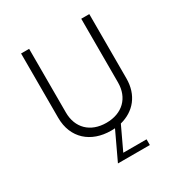

<svg xmlns="http://www.w3.org/2000/svg" viewBox="-194 -793 1077 1136"><g transform="rotate(-30 345.0 -225.0)"><path d="M345 -42C236 -42 167 -110 167 -215V-650H112V-211C112 -70 210 12 345 12C354 12 363 12 372 11L283 200H501V161H342L416 4C513 -21 578 -96 578 -211V-650H523V-215C523 -110 454 -42 345 -42Z"/></g></svg>

Font: Grotesk 01 Extrafine
Style: Bold
Weight: 400
Designer: Frank Adebiaye, contributions by Jérémy Landes, Ariel Martín Pérez
Foundry: Velvetyne Type Foundry
Version: Version 3.000;Glyphs 3.1.2 (3150)